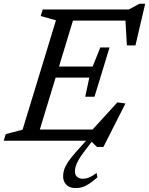

<svg xmlns="http://www.w3.org/2000/svg" viewBox="-38 -738 782 1007"><path d="M255.5 -631.5 175.5 -654 186 -688.5H362.5L153 0H-18.5L-8 -34.5L80.5 -58ZM409 -230.5 430.5 -331H200L218 -389H448L488 -489H536.5L497 -359.5L457.5 -230.5ZM672.5 -500H627.5L618.5 -653.5L640 -630H290L309.5 -688.5H638L693.5 -718.5H723.5ZM470.5 32.5 437 0H99L118 -58.5H475L426 -35L577.5 -201L620 -195.5L504.5 32.5ZM355 161Q355 179 366 189.2Q377 199.5 397 199.5Q412 199.5 427.2 193.8Q442.5 188 468.5 169.5L473 192Q437.5 223 412.5 235.8Q387.5 248.5 359 248.5Q327.5 248.5 310.2 231.2Q293 214 293 186.5Q293 170 298.2 152.8Q303.5 135.5 318 113Q332.5 90.5 360 59.5L432.5 -21H463.5L400.5 61Q382.5 85.5 372.5 103.5Q362.5 121.5 358.8 135.5Q355 149.5 355 161Z"/></svg>

Font: Newsreader 12pt
Style: Italic
Weight: 400
Italic angle: -17°
Version: Version 1.003